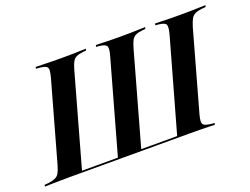

<svg xmlns="http://www.w3.org/2000/svg" viewBox="-118 -759 1235 948"><g transform="rotate(-20 500.0 -285.5)"><path d="M107.3 -2.4Q79 -2.4 54 -2Q29 -1.6 8.9 -1.2Q-11.3 -0.8 -25.8 0L-23.4 -8.9L-3.2 -10.5Q19.4 -13.7 33.1 -19.8Q46.8 -25.8 54.4 -39.1Q62.1 -52.4 69.4 -78.2L185.5 -492.7Q192.7 -518.5 193.1 -532.3Q193.5 -546 184.3 -552Q175 -558.1 152.4 -560.5L131.5 -562.1L133.9 -571Q148.4 -571 168.5 -570.2Q188.7 -569.4 214.1 -569Q239.5 -568.5 268.5 -568.5H267.7H270.2Q298.4 -568.5 322.2 -569Q346 -569.4 365.3 -570.2Q384.7 -571 397.6 -571L395.2 -562.1L378.2 -560.5Q356.5 -558.1 343.5 -552Q330.6 -546 323 -532.3Q315.3 -518.5 308.1 -492.7L173.4 -11.3H362.1L496.8 -492.7Q508.1 -531.5 502.8 -544Q497.6 -556.5 466.1 -560.5L447.6 -562.1L450 -571Q463.7 -571 483.5 -570.2Q503.2 -569.4 527.8 -569Q552.4 -568.5 579.8 -568.5H579H581.5Q609.7 -568.5 633.5 -569Q657.3 -569.4 676.6 -570.2Q696 -571 708.9 -571L706.5 -562.1L689.5 -560.5Q667.7 -558.1 654.8 -552Q641.9 -546 634.3 -532.3Q626.6 -518.5 619.4 -492.7L484.7 -11.3H673.4L808.9 -492.7Q819.4 -531.5 814.5 -544Q809.7 -556.5 777.4 -560.5L758.9 -562.1L761.3 -571Q775.8 -571 795.2 -570.2Q814.5 -569.4 839.1 -569Q863.7 -568.5 891.9 -568.5H890.3H893.5Q921.8 -568.5 946.4 -569Q971 -569.4 991.5 -570.2Q1012.1 -571 1025.8 -571L1023.4 -562.1L1004 -560.5Q981.5 -558.1 967.7 -551.6Q954 -545.2 946.4 -531.9Q938.7 -518.5 930.6 -492.7L793.5 -2.4H109.7ZM814.5 -78.2Q807.3 -52.4 807.3 -38.7Q807.3 -25 816.5 -19.4Q825.8 -13.7 848.4 -10.5L869.4 -8.9L866.9 0Q853.2 -0.8 832.7 -1.2Q812.1 -1.6 786.7 -2Q761.3 -2.4 732.3 -2.4L817.7 -88.7Z"/></g></svg>

Font: Playfair 144pt
Style: Bold Italic
Weight: 700
Italic angle: -15.6°
Designer: Claus Eggers Sørensen
Foundry: Claus Eggers Sørensen
Version: Version 2.203